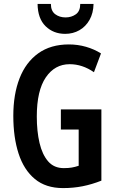

<svg xmlns="http://www.w3.org/2000/svg" viewBox="-20 -951 596 981"><path d="M291 -392H498V-28Q450 -9 402.5 0.5Q355 10 302 10Q214 10 158 -36.5Q102 -83 75 -166Q48 -249 48 -359Q48 -469 80 -551Q112 -633 175.5 -678.5Q239 -724 332 -724Q377 -724 419 -712Q461 -700 496 -678L460 -582Q401 -623 336 -623Q260 -623 214 -555.5Q168 -488 168 -356Q168 -280 182 -220.5Q196 -161 226 -126.5Q256 -92 306 -92Q330 -92 347 -95Q364 -98 382 -104V-289H291ZM458 -931Q457 -884 437.5 -849.5Q418 -815 385.5 -796.5Q353 -778 313 -778Q253 -778 213 -817Q173 -856 172 -931H240Q240 -895 262 -878.5Q284 -862 315 -862Q345 -862 367.5 -878Q390 -894 390 -931Z"/></svg>

Font: Noto Sans Sinhala ExtraCondensed SemiBold
Style: Regular
Weight: 600
Width: 2
Designer: Jelle Bosma - Monotype Design Team
Foundry: Monotype Imaging Inc.
Version: Version 2.006; ttfautohint (v1.8.4.7-5d5b)